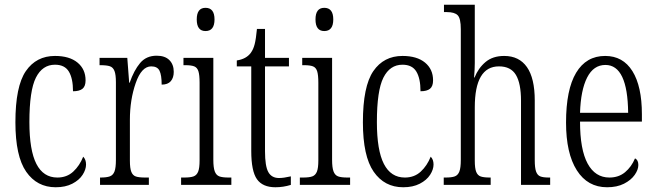

<svg xmlns="http://www.w3.org/2000/svg" viewBox="-20 -780 2769 810"><path d="M45 -264Q45 -416 89 -480Q133 -544 212 -544Q273 -544 307 -516Q341 -488 341 -441Q341 -416 328 -405.5Q315 -395 288 -395Q288 -449 270.5 -478Q253 -507 212 -507Q159 -507 131.5 -452.5Q104 -398 104 -265Q104 -146 133.5 -88.5Q163 -31 222 -31Q262 -31 289 -56Q316 -81 331 -119Q343 -107 343 -86Q343 -65 328.5 -42.5Q314 -20 285 -5Q256 10 215 10Q136 10 90.5 -55.5Q45 -121 45 -264Z M402 -31H404Q430 -31 443.5 -36Q457 -41 463 -56.5Q469 -72 469 -105V-433Q469 -465 463 -480.5Q457 -496 443.5 -500.5Q430 -505 403 -505H400V-536H517L525 -431H527Q545 -483 571 -514Q597 -545 641 -545Q676 -545 694.5 -526.5Q713 -508 713 -477Q713 -452 700.5 -437.5Q688 -423 662 -423Q662 -463 653 -481.5Q644 -500 618 -500Q577 -500 552.5 -429.5Q528 -359 528 -275V-102Q528 -70 534 -55Q540 -40 553 -35.5Q566 -31 593 -31H608V0H402Z M810 -698Q810 -747 847 -747Q885 -747 885 -698Q885 -649 847 -649Q810 -649 810 -698ZM744 -31H757Q784 -31 797 -36Q810 -41 816 -56Q822 -71 822 -103V-431Q822 -464 817 -479.5Q812 -495 799.5 -500Q787 -505 762 -505H754V-536H880V-106Q880 -73 886 -57Q892 -41 905 -36Q918 -31 945 -31H956V0H744Z M1040 -143V-500H979V-525Q1019 -531 1038 -557Q1049 -572 1054.5 -594Q1060 -616 1064 -658H1098V-536H1199V-500H1098V-142Q1098 -79 1112 -54Q1126 -29 1157 -29Q1177 -29 1207 -36V0Q1175 10 1142 10Q1088 10 1064 -24Q1040 -58 1040 -143Z M1311 -698Q1311 -747 1348 -747Q1386 -747 1386 -698Q1386 -649 1348 -649Q1311 -649 1311 -698ZM1245 -31H1258Q1285 -31 1298 -36Q1311 -41 1317 -56Q1323 -71 1323 -103V-431Q1323 -464 1318 -479.5Q1313 -495 1300.5 -500Q1288 -505 1263 -505H1255V-536H1381V-106Q1381 -73 1387 -57Q1393 -41 1406 -36Q1419 -31 1446 -31H1457V0H1245Z M1511 -264Q1511 -416 1555 -480Q1599 -544 1678 -544Q1739 -544 1773 -516Q1807 -488 1807 -441Q1807 -416 1794 -405.5Q1781 -395 1754 -395Q1754 -449 1736.5 -478Q1719 -507 1678 -507Q1625 -507 1597.5 -452.5Q1570 -398 1570 -265Q1570 -146 1599.5 -88.5Q1629 -31 1688 -31Q1728 -31 1755 -56Q1782 -81 1797 -119Q1809 -107 1809 -86Q1809 -65 1794.5 -42.5Q1780 -20 1751 -5Q1722 10 1681 10Q1602 10 1556.5 -55.5Q1511 -121 1511 -264Z M1852 -31H1860Q1886 -31 1899 -36Q1912 -41 1918 -56.5Q1924 -72 1924 -105V-657Q1924 -702 1911 -715.5Q1898 -729 1865 -729H1853V-760H1983V-514Q1983 -489 1980 -453H1982Q1998 -493 2028.5 -518.5Q2059 -544 2107 -544Q2170 -544 2203 -497Q2236 -450 2236 -356V-104Q2236 -72 2241.5 -56.5Q2247 -41 2259 -36Q2271 -31 2296 -31H2301V0H2178V-355Q2178 -428 2156.5 -464Q2135 -500 2085 -500Q1983 -500 1983 -327V-102Q1983 -70 1989 -55Q1995 -40 2008 -35.5Q2021 -31 2047 -31H2050V0H1852Z M2368 -263Q2368 -402 2410.5 -473Q2453 -544 2533 -544Q2608 -544 2648 -480Q2688 -416 2688 -298V-267H2427Q2427 -149 2459 -90Q2491 -31 2551 -31Q2590 -31 2617 -53.5Q2644 -76 2659 -112Q2673 -105 2673 -84Q2673 -64 2657.5 -42Q2642 -20 2612.5 -5Q2583 10 2541 10Q2459 10 2413.5 -61.5Q2368 -133 2368 -263ZM2630 -304Q2628 -506 2534 -506Q2484 -506 2457 -453Q2430 -400 2427 -304Z"/></svg>

Font: Noto Serif CondLight
Style: Regular
Weight: 300
Width: 3
Designer: Monotype Design Team
Foundry: Monotype Imaging Inc.
Version: Version 1.001